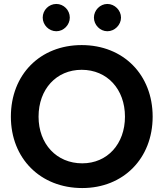

<svg xmlns="http://www.w3.org/2000/svg" viewBox="-20 -939 827 971"><path d="M396 12C604 12 752 -138 752 -349C752 -561 604 -711 393 -711C183 -711 35 -562 35 -349C35 -138 184 12 396 12ZM396 -113C266 -113 175 -211 175 -349C175 -488 265 -586 393 -586C522 -586 612 -488 612 -349C612 -211 523 -113 396 -113ZM523 -781C560 -781 592 -813 592 -850C592 -887 560 -919 523 -919C486 -919 455 -887 455 -850C455 -813 486 -781 523 -781ZM265 -781C302 -781 333 -813 333 -850C333 -888 302 -919 265 -919C227 -919 196 -888 196 -850C196 -813 227 -781 265 -781Z"/></svg>

Font: HB Figtree Prototype
Style: Bold
Weight: 700
Designer: Alfredo Marco Pradil
Foundry: Hanken Design Co.®
Version: Version 1.002;Glyphs 3.2 (3228)